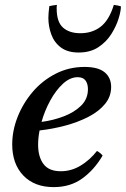

<svg xmlns="http://www.w3.org/2000/svg" viewBox="-20 -754 515 786"><path d="M435 -398Q435 -359 410 -328.5Q385 -298 342.5 -276Q300 -254 248 -240Q196 -226 142 -220Q136 -189 136 -162Q136 -112 158 -82.5Q180 -53 229 -53Q272 -53 310 -76Q348 -99 377 -136Q393 -127 400 -117Q366 -59 317 -23.5Q268 12 200 12Q121 12 75.5 -35.5Q30 -83 30 -163Q30 -219 52 -275Q74 -331 113.5 -377.5Q153 -424 207.5 -452Q262 -480 326 -480Q382 -480 408.5 -458Q435 -436 435 -398ZM150 -255Q197 -261 240.5 -277.5Q284 -294 312 -321.5Q340 -349 340 -389Q340 -411 330 -424.5Q320 -438 298 -438Q267 -438 238 -411.5Q209 -385 186 -343Q163 -301 150 -255ZM213 -734Q212 -728 212 -725.5Q212 -723 212 -719Q212 -664 238 -641Q264 -618 309 -618Q358 -618 392.5 -645Q427 -672 446 -734Q463 -732 475 -728Q475 -709 465.5 -678Q456 -647 436 -615Q416 -583 383 -561Q350 -539 302 -539Q257 -539 229.5 -559.5Q202 -580 190 -613Q178 -646 178 -681Q178 -690 179 -702Q180 -714 182 -729Q190 -731 197.5 -732Q205 -733 213 -734Z"/></svg>

Font: Tiro Telugu
Style: Italic
Weight: 400
Italic angle: -11°
Designer: Telugu: John Hudson & Fiona Ross, assisted by Kaja Sojewska. Latin: John Hudson with Paul Hanslow, assisted by Kaja Soje
Foundry: Tiro Typeworks Ltd.
Version: Version 1.52